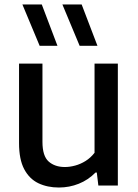

<svg xmlns="http://www.w3.org/2000/svg" viewBox="-20 -828 616 857"><path d="M243 9Q191.5 9 151.2 -10.2Q111 -29.5 88 -73Q65 -116.5 65 -189V-544H169.5V-195Q169.5 -131.5 197.2 -107Q225 -82.5 269.5 -82.5Q291.5 -82.5 315.5 -89Q339.5 -95.5 362 -109.5Q384.5 -123.5 402 -146V-544H506V0H419L412 -58H406.5Q373.5 -24.5 331.5 -7.8Q289.5 9 243 9ZM335.5 -623.5 258.5 -808H344.5L415 -623.5ZM157 -623.5 80 -808H166.5L236.5 -623.5Z"/></svg>

Font: Encode Sans Condensed Thin Medium
Style: Regular
Weight: 500
Version: Version 3.002